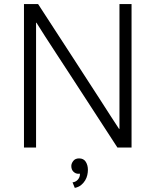

<svg xmlns="http://www.w3.org/2000/svg" viewBox="-20 -720 759 937"><path d="M97 -700H166Q257 -561 335 -440Q368 -389 402 -336.5Q436 -284 466.5 -237Q497 -190 521.5 -151.5Q546 -113 561 -91H563V-700H622V0H553Q465 -135 388 -254Q355 -305 321 -357Q287 -409 256 -456.5Q225 -504 199.5 -543.5Q174 -583 158 -609H156V0H97ZM409 109Q409 121 406 134.5Q403 148 395.5 160.5Q388 173 376 183Q364 193 345 197L334 170Q350 168 360 156.5Q370 145 370 131V127Q369 128 368 128H362Q349 128 338.5 118Q328 108 328 90Q328 78 337.5 65.5Q347 53 366 53Q388 53 398.5 69.5Q409 86 409 109Z"/></svg>

Font: Post Grotesk Light
Style: Light
Weight: 300
Version: Version 1.0